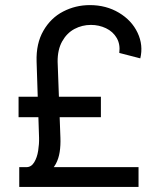

<svg xmlns="http://www.w3.org/2000/svg" viewBox="-20 -737 640 757"><path d="M55.9 0V-78H526.2V0ZM53.2 -274.9V-355.7H377.8V-274.9ZM170.6 -57.3 84.3 -78Q103.2 -78 114.8 -97Q126.4 -116 130.5 -142.8Q134.7 -169.5 134 -194.1L124.3 -493.8Q121.9 -565.3 151.1 -615.8Q180.2 -666.4 229.1 -691.6Q278 -716.9 334.3 -716.9Q398.5 -716.9 448.9 -686.8Q499.3 -656.8 522.4 -607.9Q545.6 -559 533.1 -506.9L450.3 -528.3Q454.8 -562.2 440.1 -587.4Q425.4 -612.6 397.8 -625.7Q370.2 -638.8 338.4 -638.8Q303.9 -638.8 273.8 -622.9Q243.8 -607 225.3 -574.2Q206.8 -541.4 207.2 -493.8L218.2 -194.1Q219.3 -163.3 215.3 -137.6Q211.3 -111.9 200.3 -91.2Q189.2 -70.4 170.6 -57.3Z"/></svg>

Font: Pretendard Variable
Style: Regular
Weight: 400
Designer: Base glyphs from Inter by Rasmus Andersson; Hangul glyphs from Noto Sans CJK(Source Han Sans) by Jang Soo-young and Kang
Foundry: Kil Hyung-jin
Version: Version 1.100;FEAKit 1.0